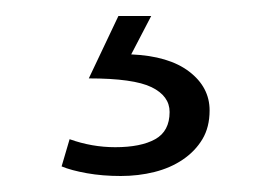

<svg xmlns="http://www.w3.org/2000/svg" viewBox="-20 -20 326 240"><path d="M128 0H169L144 48Q191 50 216.5 69.5Q242 89 242 118Q242 139 233 154Q224 169 208.5 179.5Q193 190 173 195Q153 200 131 200Q108 200 88.5 196.5Q69 193 57 188L67 154Q95 164 124 164Q156 164 174 154Q192 144 192 120Q192 100 169.5 89Q147 78 91 78Z"/></svg>

Font: Mukta Mahee ExtraLight
Style: Regular
Weight: 275
Designer: Shuchita Grover, Noopur Datye, Girish Dalvi, Yashodeep Gholap
Foundry: Ek Type
Version: Version 2.538;PS 1.000;hotconv 16.6.51;makeotf.lib2.5.65220;